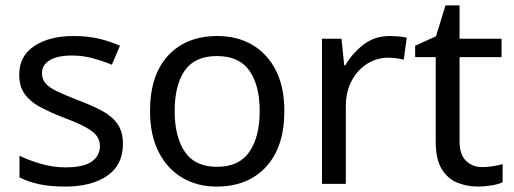

<svg xmlns="http://www.w3.org/2000/svg" viewBox="-20 -679 1898 709"><path d="M434 -148Q434 -70 376 -30Q318 10 220 10Q164 10 123.5 1Q83 -8 52 -24V-104Q84 -88 129.5 -74.5Q175 -61 222 -61Q289 -61 319 -82.5Q349 -104 349 -140Q349 -160 338 -176Q327 -192 298.5 -208Q270 -224 217 -244Q165 -264 128 -284Q91 -304 71 -332Q51 -360 51 -404Q51 -472 106.5 -509Q162 -546 252 -546Q301 -546 343.5 -536.5Q386 -527 423 -510L393 -440Q359 -454 322 -464Q285 -474 246 -474Q192 -474 163.5 -456.5Q135 -439 135 -409Q135 -387 148 -371.5Q161 -356 191.5 -341.5Q222 -327 273 -307Q324 -288 360 -268Q396 -248 415 -219.5Q434 -191 434 -148Z M1030 -269Q1030 -136 962.5 -63Q895 10 780 10Q709 10 653.5 -22.5Q598 -55 566 -117.5Q534 -180 534 -269Q534 -402 601 -474Q668 -546 783 -546Q856 -546 911.5 -513.5Q967 -481 998.5 -419.5Q1030 -358 1030 -269ZM625 -269Q625 -174 662.5 -118.5Q700 -63 782 -63Q863 -63 901 -118.5Q939 -174 939 -269Q939 -364 901 -418Q863 -472 781 -472Q699 -472 662 -418Q625 -364 625 -269Z M1419 -546Q1434 -546 1451.5 -544.5Q1469 -543 1482 -540L1471 -459Q1458 -462 1442.5 -464Q1427 -466 1413 -466Q1372 -466 1336 -443.5Q1300 -421 1278.5 -380.5Q1257 -340 1257 -286V0H1169V-536H1241L1251 -438H1255Q1281 -482 1322 -514Q1363 -546 1419 -546Z M1761 -62Q1781 -62 1802 -65.5Q1823 -69 1836 -73V-6Q1822 1 1796 5.5Q1770 10 1746 10Q1704 10 1668.5 -4.5Q1633 -19 1611 -55Q1589 -91 1589 -156V-468H1513V-510L1590 -545L1625 -659H1677V-536H1832V-468H1677V-158Q1677 -109 1700.5 -85.5Q1724 -62 1761 -62Z"/></svg>

Font: Noto Sans Indic Siyaq Numbers
Style: Regular
Weight: 400
Designer: Monotype Design Team
Foundry: Monotype Imaging Inc.
Version: Version 2.002; ttfautohint (v1.8.4.7-5d5b)